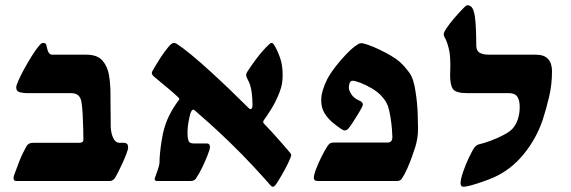

<svg xmlns="http://www.w3.org/2000/svg" viewBox="-20 -692 2181 734"><path d="M42 0Q31.7 0 31.7 -12.2Q31.7 -16.1 35.6 -26.9Q43.9 -49.3 54.2 -76.2Q64.5 -103 81.1 -132.8Q88.4 -146 106 -146H280.8Q298.8 -146 298.8 -156.7Q298.8 -174.3 298.1 -202.1Q297.4 -230 295.9 -257.1Q294.4 -284.2 292 -298.3Q289.6 -316.9 280.3 -326.4Q271 -335.9 251 -335.9H81.1Q71.8 -335.9 56.9 -339.1Q42 -342.3 42 -357.9Q42 -365.2 50.8 -385Q59.6 -404.8 73.2 -429.7Q86.9 -454.6 101.6 -478Q116.2 -501.5 128.4 -516.1Q131.8 -520 135.7 -523.9Q139.6 -527.8 146 -527.8Q155.3 -527.8 157.2 -519.3Q159.2 -510.7 161.6 -501.5Q166.5 -482.9 180.2 -482.9H310.5Q352.5 -482.9 372.1 -460Q391.6 -437 397 -403.1Q402.3 -369.1 402.3 -335.9Q402.3 -301.3 402.6 -279.5Q402.8 -257.8 403.1 -241.7Q403.3 -225.6 403.3 -206.5Q403.3 -197.3 406.5 -182.9Q409.7 -168.5 417.2 -157.2Q424.8 -146 437.5 -146H455.1Q460.4 -146 465.1 -142.3Q469.7 -138.7 469.7 -128.4Q469.7 -121.1 463.4 -104.2Q457 -87.4 448 -67.6Q439 -47.9 430.4 -31.5Q421.9 -15.1 417.5 -8.8Q409.2 0 398.9 0Z M1022.9 22Q1020.5 22 1018.6 20.3Q1016.6 18.6 1015.1 17.6Q988.3 -13.2 948 -56.6Q907.7 -100.1 856.9 -149.4Q814.9 -189.9 782.2 -219.2Q749.5 -248.5 731 -264.2Q727.1 -267.6 723.9 -270.3Q720.7 -272.9 718.8 -272.9Q713.4 -272.9 708 -258.8Q705.6 -251 701.2 -229Q696.8 -207 696.8 -186.5Q696.8 -157.7 703.1 -149.4Q705.6 -146.5 710.4 -145Q715.3 -143.6 717.8 -143.6H771Q782.7 -143.6 782.7 -129.4Q782.7 -122.6 774.2 -100.3Q765.6 -78.1 753.7 -53.2Q741.7 -28.3 731.4 -13.2Q724.6 0 709 0H581.1Q571.3 0 571.3 -7.8Q571.3 -10.7 574.2 -17.6Q577.6 -25.9 583.7 -44.4Q589.8 -63 589.8 -71.8Q589.8 -87.9 592 -109.4Q594.2 -130.9 597.4 -150.9Q600.6 -170.9 603 -182.1Q611.3 -218.8 626.2 -249Q641.1 -279.3 662.6 -308.1Q665.5 -311 665.5 -314Q665.5 -315.4 662.1 -319.1Q658.7 -322.8 656.2 -324.7Q644.5 -335.9 627 -350.6Q609.4 -365.2 593 -378.9Q576.7 -392.6 567.9 -399.9Q560.5 -406.7 560.5 -412.1Q560.5 -417 562 -418.9Q571.8 -437 591.1 -467.5Q610.4 -498 631.3 -521Q639.2 -527.8 645 -527.8Q647.9 -527.8 650.6 -526.6Q653.3 -525.4 655.8 -524.4Q677.7 -510.3 711.2 -482.7Q744.6 -455.1 782.7 -420.4Q820.8 -385.7 858.9 -349.1Q897 -312.5 928.7 -280.8Q930.7 -278.8 933.1 -276.9Q935.5 -274.9 937.5 -274.9Q945.3 -274.9 945.3 -291.5Q945.3 -313 942.4 -336.4Q939.5 -359.9 932.1 -377.4Q928.2 -386.2 924.6 -393.1Q920.9 -399.9 920.9 -404.3Q920.9 -411.1 925.3 -417.5Q938.5 -438.5 960.9 -468.5Q983.4 -498.5 1008.8 -522.5Q1011.2 -524.4 1013.4 -526.1Q1015.6 -527.8 1018.6 -527.8Q1022 -527.8 1024.7 -524.7Q1027.3 -521.5 1029.3 -518.1Q1042.5 -495.6 1051.5 -468.5Q1060.5 -441.4 1060.5 -406.7Q1060.5 -378.4 1055.2 -359.1Q1049.8 -339.8 1040.5 -319.8Q1031.7 -298.8 1017.3 -275.6Q1002.9 -252.4 987.3 -230.5Q986.3 -228.5 986.3 -225.6Q986.3 -222.2 988.8 -219.7Q1002.4 -206.1 1019.3 -187.5Q1036.1 -168.9 1051.8 -151.1Q1067.4 -133.3 1078.1 -120.8Q1088.9 -108.4 1089.8 -106.9Q1093.3 -102.1 1093.3 -99.6Q1093.3 -96.2 1092 -93.5Q1090.8 -90.8 1089.8 -87.4Q1082.5 -68.8 1070.1 -45.9Q1057.6 -22.9 1046.6 -5.1Q1035.6 12.7 1032.2 16.6Q1030.3 18.6 1027.8 20.3Q1025.4 22 1022.9 22Z M1196.3 0Q1186.5 0 1183.1 -3.4Q1179.7 -6.8 1179.7 -11.7Q1179.7 -23.4 1188.7 -46.9Q1197.8 -70.3 1210 -94.5Q1222.2 -118.7 1231.4 -132.8Q1235.4 -139.2 1240.5 -143.1Q1245.6 -147 1254.4 -147H1461.4Q1480 -147 1480 -168Q1480 -178.2 1478.3 -199Q1476.6 -219.7 1472.9 -243.4Q1469.2 -267.1 1463.4 -285.6Q1460.4 -293.9 1454.8 -303.5Q1449.2 -313 1439.5 -323.7Q1424.3 -340.8 1401.4 -354.2Q1378.4 -367.7 1357.7 -375.5Q1336.9 -383.3 1327.6 -383.3Q1319.8 -383.3 1316.7 -374.5Q1313.5 -365.7 1313.5 -357.4Q1313.5 -347.2 1322.8 -332.3Q1332 -317.4 1350.1 -309.1Q1367.2 -302.7 1367.2 -292.5Q1367.2 -290 1366 -287.6Q1364.7 -285.2 1363.8 -282.7Q1358.9 -272.5 1348.6 -255.6Q1338.4 -238.8 1328.1 -223.1Q1317.9 -207.5 1312.5 -201.2Q1306.2 -193.4 1296.9 -193.4Q1293 -193.4 1280.8 -201.2Q1267.6 -210.4 1250.5 -224.6Q1233.4 -238.8 1220.7 -259.3Q1208 -279.8 1208 -308.1Q1208 -327.6 1214.4 -348.4Q1220.7 -369.1 1231.4 -390.1Q1242.7 -411.6 1263.2 -438Q1283.7 -464.4 1305.9 -487.1Q1328.1 -509.8 1344.2 -520Q1345.7 -521 1350.1 -523.9Q1354.5 -526.9 1361.8 -526.9Q1369.1 -526.9 1387.9 -520.3Q1406.7 -513.7 1429.9 -502.7Q1453.1 -491.7 1475.1 -478.8Q1497.1 -465.8 1510.7 -453.1Q1525.9 -439.5 1543.9 -415.5Q1562 -391.6 1568.8 -340.3Q1575.2 -299.3 1576.7 -260.3Q1578.1 -221.2 1578.1 -199.7Q1578.1 -180.7 1575.2 -162.8Q1572.3 -145 1567.4 -129.4Q1563 -115.2 1554.9 -92.8Q1546.9 -70.3 1536.9 -47.6Q1526.9 -24.9 1516.6 -9.8Q1510.7 0 1498 0Z M1752.4 22Q1740.7 22 1740.7 8.8Q1740.7 -6.3 1750.2 -34.4Q1759.8 -62.5 1772.7 -89.8Q1785.6 -117.2 1794.9 -129.4Q1802.7 -138.7 1811 -140.1Q1832 -145 1857.9 -154.8Q1883.8 -164.6 1906.7 -176.8Q1929.7 -189 1940.4 -201.2Q1966.8 -232.9 1966.8 -283.7Q1966.8 -308.1 1957.8 -322Q1948.7 -335.9 1925.8 -335.9H1767.1Q1723.6 -335.9 1712.2 -350.8Q1700.7 -365.7 1700.7 -405.3Q1700.7 -408.2 1701.2 -420.4Q1701.7 -432.6 1701.7 -441.9Q1701.7 -455.1 1700.9 -468.8Q1700.2 -482.4 1698.2 -494.1Q1694.8 -511.2 1690.4 -525.1Q1686 -539.1 1678.7 -551.3Q1676.3 -557.1 1676.3 -561Q1676.3 -564.5 1678.7 -570.3Q1685.1 -583 1699.7 -601.8Q1714.4 -620.6 1730.5 -638.4Q1746.6 -656.2 1756.8 -666Q1762.7 -671.9 1767.1 -671.9Q1785.2 -671.9 1791.5 -646.5Q1795.9 -633.3 1797.9 -606.4Q1799.8 -579.6 1800.3 -554Q1800.8 -528.3 1800.8 -517.1Q1800.8 -498 1813.5 -490.5Q1826.2 -482.9 1850.1 -482.9H2028.8Q2060.5 -482.9 2075.4 -466.3Q2090.3 -449.7 2090.3 -419.9Q2090.3 -368.7 2079.1 -321.5Q2067.9 -274.4 2055.2 -235.4Q2031.2 -163.1 1982.4 -103Q1933.6 -43 1866.2 -13.2Q1849.1 -5.9 1825.7 2.4Q1802.2 10.7 1781.5 16.4Q1760.7 22 1752.4 22Z"/></svg>

Font: David Libre
Style: Bold
Weight: 700
Designer: Ismar David, J. Victor Gaultney, Annie Olsen and Meir Sadan
Foundry: Monotype Imaging Inc. & SIL International
Version: Version 1.100; ttfautohint (v1.8.4.7-5d5b)